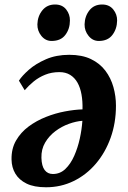

<svg xmlns="http://www.w3.org/2000/svg" viewBox="-20 -796 556 832"><path d="M62 -446.5Q75.5 -467.5 105.2 -493.8Q135 -520 179.2 -539.2Q223.5 -558.5 280 -558.5Q335.5 -558.5 374 -540Q412.5 -521.5 436.5 -489.8Q460.5 -458 471.5 -418.5Q482.5 -379 482.5 -338Q482.5 -263.5 459.5 -199.2Q436.5 -135 395.5 -86.8Q354.5 -38.5 299.2 -11.5Q244 15.5 179.5 15.5Q127.5 15.5 95 -0.5Q62.5 -16.5 46.5 -43.5Q30.5 -70.5 30 -104.5Q29 -151.5 49.5 -187Q70 -222.5 104 -247.8Q138 -273 179 -289.2Q220 -305.5 261.5 -313.2Q303 -321 337.5 -322Q338.5 -357 333.2 -386.5Q328 -416 315.8 -437.8Q303.5 -459.5 284 -471.5Q264.5 -483.5 237.5 -483.5Q203.5 -483.5 175.8 -472.2Q148 -461 126 -443Q104 -425 87 -405ZM209 -42Q240.5 -42 263.2 -63.8Q286 -85.5 301.5 -120.5Q317 -155.5 325.8 -195.5Q334.5 -235.5 337 -272.5Q309.5 -270.5 278.2 -259.2Q247 -248 219.8 -227.5Q192.5 -207 175.5 -178Q158.5 -149 159.5 -112Q160.5 -76.5 173.5 -59.2Q186.5 -42 209 -42ZM203.5 -618.5Q177 -618.5 159.2 -640.5Q141.5 -662.5 142 -690.5Q143 -726 163.5 -751.2Q184 -776.5 218.5 -776.5Q250 -776.5 266.8 -755Q283.5 -733.5 283 -707Q283 -671 263.2 -644.8Q243.5 -618.5 203.5 -618.5ZM408 -618.5Q381.5 -618.5 363.8 -640.5Q346 -662.5 346.5 -690.5Q347.5 -726 367.5 -751.2Q387.5 -776.5 422.5 -776.5Q453.5 -776.5 470.8 -755Q488 -733.5 487.5 -707Q487 -671 467.2 -644.8Q447.5 -618.5 408 -618.5Z"/></svg>

Font: Merriweather 36pt
Style: Bold Italic
Weight: 700
Italic angle: -7.8°
Version: Version 2.101